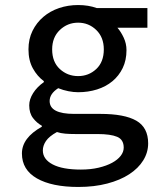

<svg xmlns="http://www.w3.org/2000/svg" viewBox="-20 -521 640 762"><path d="M291 221Q186 221 126.5 187Q67 153 67 88Q67 26 146 -18V-22Q126 -33 111 -52.5Q96 -72 96 -103Q96 -127 111.5 -151.5Q127 -176 154 -195V-199Q128 -218 110.5 -249.5Q93 -281 93 -325Q93 -366 109 -398.5Q125 -431 152 -454Q179 -477 214.5 -489Q250 -501 290 -501Q331 -501 364 -489H565V-411H446Q460 -395 471 -371.5Q482 -348 482 -322Q482 -282 467 -251Q452 -220 426 -198.5Q400 -177 365 -166Q330 -155 290 -155Q272 -155 251.5 -159Q231 -163 211 -171Q177 -149 177 -120Q177 -69 274 -69H378Q474 -69 521 -42Q568 -15 568 48Q568 84 548.5 115.5Q529 147 493 170.5Q457 194 405.5 207.5Q354 221 291 221ZM290 -219Q332 -219 362 -247Q392 -275 392 -325Q392 -373 362 -402Q332 -431 290 -431Q248 -431 217.5 -402Q187 -373 187 -325Q187 -275 217.5 -247Q248 -219 290 -219ZM301 152Q340 152 371.5 144.5Q403 137 425 125Q447 113 459 97.5Q471 82 471 65Q471 33 445 22Q419 11 367 11H280Q257 11 239 9.5Q221 8 206 3Q175 20 162.5 38.5Q150 57 150 76Q150 111 189 131.5Q228 152 301 152Z"/></svg>

Font: Source Code Pro Medium
Style: Regular
Weight: 500
Monospace: yes
Designer: Paul D. Hunt, Teo Tuominen
Foundry: Adobe Systems Incorporated
Version: Version 2.030;PS 1.000;hotconv 16.6.51;makeotf.lib2.5.65220